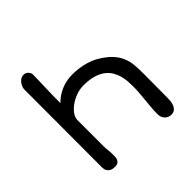

<svg xmlns="http://www.w3.org/2000/svg" viewBox="-188 -885 1067 1067"><g transform="rotate(-45 345.5 -351.0)"><path d="M89.8 -659.7Q89.8 -667.5 93.8 -678Q97.7 -688.5 104.7 -697.8Q111.8 -707 121.6 -713.4Q131.3 -719.7 143.1 -719.7Q159.7 -719.7 171.1 -708.5Q182.6 -697.3 182.6 -682.6Q182.6 -663.6 181.9 -641.6Q181.2 -619.6 180.4 -595.9Q179.7 -572.3 179 -547.9Q178.2 -523.4 178.2 -500V-463.4Q209.5 -495.6 250.7 -512.5Q292 -529.3 338.4 -529.3Q357.4 -529.3 377.4 -527.1Q397.5 -524.9 417.5 -520.5Q437.5 -516.1 456.3 -509.5Q475.1 -502.9 491.7 -493.7Q536.1 -468.3 562 -442.1Q587.9 -416 601.1 -387Q614.3 -357.9 617.7 -324.7Q621.1 -291.5 620.6 -251.5L619.6 -69.8Q619.6 -59.6 618.9 -44.7Q618.2 -29.8 613.3 -15.6Q608.4 -1.5 598.1 8.5Q587.9 18.6 568.8 18.6Q557.1 18.6 547.4 14.2Q537.6 9.8 530.5 2.2Q523.4 -5.4 519.8 -15.4Q516.1 -25.4 516.1 -37.1Q516.1 -63.5 518.3 -89.1Q520.5 -114.7 522.9 -140.1Q525.4 -165.5 527.6 -191.2Q529.8 -216.8 529.8 -242.7Q529.8 -261.2 528.3 -283.2Q526.9 -305.2 520.8 -327.4Q514.6 -349.6 502.4 -370.4Q490.2 -391.1 469 -407.2Q447.8 -423.3 415.8 -432.9Q383.8 -442.4 338.4 -442.4Q307.1 -442.4 278.1 -431.4Q249 -420.4 226.8 -403.8Q204.6 -387.2 191.4 -367.7Q178.2 -348.1 178.2 -330.6V-125Q178.2 -109.9 180.4 -90.6Q182.6 -71.3 182.6 -54.7Q182.6 -44.9 181.9 -34.9Q181.2 -24.9 177.5 -16.8Q173.8 -8.8 165.8 -3.4Q157.7 2 143.1 2Q136.7 2 127.4 0.7Q118.2 -0.5 109.6 -5.6Q101.1 -10.7 95 -21.2Q88.9 -31.7 88.9 -50.3Z"/></g></svg>

Font: Short Stack
Style: Regular
Weight: 400
Designer: James Grieshaber
Foundry: James Grieshaber
Version: Version 1.002